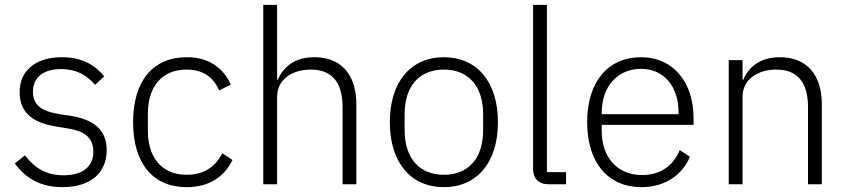

<svg xmlns="http://www.w3.org/2000/svg" viewBox="-20 -760 3496 792"><path d="M238 12C351 12 420 -45 420 -140C420 -222 371 -267 267 -283L226 -289C153 -301 116 -324 116 -383C116 -441 159 -475 232 -475C303 -475 345 -442 372 -410L410 -445C372 -491 320 -524 235 -524C136 -524 61 -476 61 -380C61 -288 125 -251 218 -237L260 -230C334 -219 365 -188 365 -134C365 -72 320 -37 242 -37C174 -37 125 -64 83 -119L41 -86C87 -23 149 12 238 12Z M750 12C844 12 906 -32 939 -100L897 -128C868 -71 820 -39 750 -39C646 -39 590 -112 590 -220V-292C590 -400 646 -473 750 -473C817 -473 860 -442 884 -387L932 -411C902 -478 844 -524 750 -524C610 -524 529 -425 529 -256C529 -87 610 12 750 12Z M1066 0H1123V-360C1123 -436 1190 -473 1262 -473C1347 -473 1393 -423 1393 -319V0H1450V-329C1450 -454 1386 -524 1277 -524C1195 -524 1149 -484 1126 -431H1123V-740H1066Z M1811 12C1946 12 2034 -88 2034 -256C2034 -424 1946 -524 1811 -524C1676 -524 1588 -424 1588 -256C1588 -88 1676 12 1811 12ZM1811 -39C1712 -39 1649 -105 1649 -224V-288C1649 -408 1712 -473 1811 -473C1910 -473 1973 -407 1973 -288V-224C1973 -104 1910 -39 1811 -39Z M2315 0V-50H2236V-740H2179V-62C2179 -25 2201 0 2242 0Z M2626 12C2723 12 2794 -38 2826 -113L2784 -141C2756 -74 2702 -38 2629 -38C2524 -38 2462 -113 2462 -220V-245H2841V-272C2841 -422 2756 -524 2625 -524C2489 -524 2402 -424 2402 -256C2402 -88 2489 12 2626 12ZM2625 -476C2717 -476 2779 -405 2779 -297V-289H2462V-294C2462 -402 2526 -476 2625 -476Z M3043 0V-360C3043 -436 3110 -473 3182 -473C3267 -473 3313 -423 3313 -319V0H3370V-329C3370 -454 3306 -524 3197 -524C3115 -524 3069 -484 3046 -431H3043V-512H2986V0Z"/></svg>

Font: IBM Plex Arabic Light
Style: Regular
Weight: 300
Designer: Mike Abbink, Paul van der Laan, Pieter van Rosmalen, Wael Morcos, Khajak Apelian
Foundry: Bold Monday
Version: Version 1.0